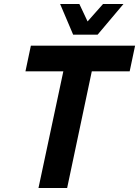

<svg xmlns="http://www.w3.org/2000/svg" viewBox="-20 -938 694 958"><path d="M172 0 296 -582H107L134 -710H654L627 -582H438L315 0ZM596 -918 467 -765H345L280 -918H376L417 -831L494 -918Z"/></svg>

Font: Geist Mono
Style: Bold Italic
Weight: 700
Italic angle: -12°
Monospace: yes
Designer: Basement.studio, Andrés Briganti, Mateo Zaragoza
Foundry: Basement.studio, Vercel, Andrés Briganti, Guido Ferreyra, Mateo Zaragoza
Version: Version 1.500; ttfautohint (v1.8.4.7-5d5b)